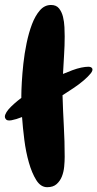

<svg xmlns="http://www.w3.org/2000/svg" viewBox="-45 -740 397 783"><path d="M331.1 -460.9Q335 -453.1 324.7 -440.4Q314.5 -427.7 296.4 -412.1Q278.3 -396.5 254.9 -380.9Q231.4 -365.2 210 -351.6Q211.9 -288.1 215.3 -226.1Q218.8 -164.1 218.8 -100.6Q218.8 -83 216.8 -61Q214.8 -39.1 207.5 -20.5Q200.2 -2 186 10.7Q171.9 23.4 147.5 23.4Q121.1 23.4 103 -5.4Q85 -34.2 72.8 -77.1Q60.5 -120.1 54.2 -169.9Q47.9 -219.7 44.9 -262.7Q20.5 -252.9 1.5 -249.5Q-17.6 -246.1 -22.5 -255.9Q-27.3 -262.7 -23.4 -272.9Q-19.5 -283.2 -10.3 -293.9Q-1 -304.7 12.7 -316.9Q26.4 -329.1 42 -340.8V-350.6Q42 -369.1 43.9 -404.3Q45.9 -439.5 50.3 -480.5Q54.7 -521.5 63.5 -564Q72.3 -606.4 85.4 -641.1Q98.6 -675.8 117.7 -697.8Q136.7 -719.7 163.1 -719.7Q184.6 -719.7 195.8 -705.6Q207 -691.4 211.9 -671.4Q216.8 -651.4 217.8 -629.4Q218.8 -607.4 218.8 -591.8Q218.8 -553.7 216.3 -515.6Q213.9 -477.5 211.9 -438.5Q230.5 -446.3 250 -453.6Q269.5 -460.9 286.6 -464.4Q303.7 -467.8 315.4 -467.8Q327.1 -467.8 331.1 -460.9Z"/></svg>

Font: Chewy
Style: Regular
Weight: 400
Designer: Squid
Foundry: Font Diner, Inc DBA Sideshow
Version: Version 1.000